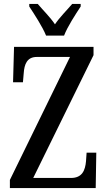

<svg xmlns="http://www.w3.org/2000/svg" viewBox="-20 -951 542 971"><path d="M213 -771H304C321 -816 363 -880 388 -918V-931H345C318 -899 282 -864 258 -828C234 -864 198 -899 171 -931H128V-918C153 -880 195 -816 213 -771ZM30 0H464L467 -179H418L415 -136C411 -90 396 -51 339 -51H148L453 -672V-714H51L46 -535H96L100 -581C103 -625 116 -663 166 -663H334L30 -41Z"/></svg>

Font: Noto Serif Georgian ExtraCondensed Medium
Style: Regular
Weight: 500
Width: 2
Designer: Monotype Design Team, Akaki Razmadze
Foundry: Google LLC
Version: Version 2.003